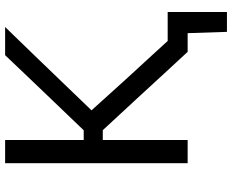

<svg xmlns="http://www.w3.org/2000/svg" viewBox="-98 -655 906 750"><g transform="rotate(-90 355.0 -280.0)"><path d="M92.5 0V-713H183V-406H221L338.5 -528.5Q379.5 -571.5 420.2 -614Q461 -656.5 514.5 -713H624.5Q569.5 -656 517 -602Q464.5 -548 413 -494L299 -375.5L426 -235Q459 -199.5 496.8 -158Q534.5 -116.5 570 -78H683V153.5H605.5L600.5 0H527.5Q479.5 -51.5 438 -96.8Q396.5 -142 357 -185L221.5 -331.5H183V0Z"/></g></svg>

Font: Commissioner
Style: Regular
Weight: 400
Designer: Kostas Bartsokas
Foundry: Kostas Bartsokas
Version: Version 1.000; ttfautohint (v1.8.3)